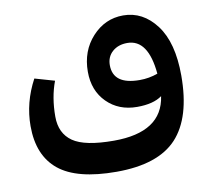

<svg xmlns="http://www.w3.org/2000/svg" viewBox="-75 -487 923 834"><g transform="rotate(-10 386.5 -70.0)"><path d="M519 -402Q606 -402 664.5 -324.5Q723 -247 723 -101Q723 84 640.5 173Q558 262 374 262Q200 262 120 197Q40 132 40 2Q40 -102 92 -199L179 -174Q153 -105 153 -20Q153 54 205.5 90.5Q258 127 386 127Q599 127 621 -28Q583 0 511 0Q430 0 378 -52Q326 -104 326 -187Q326 -279 382.5 -340.5Q439 -402 519 -402ZM425 -199Q425 -113 542 -113Q584 -113 622 -127Q608 -281 516 -281Q476 -281 450.5 -258.5Q425 -236 425 -199Z"/></g></svg>

Font: FiraGO SemiBold
Style: Regular
Weight: 600
Designer: bBox Type
Foundry: bBox Type GmbH
Version: Version 1.001;PS 001.001;hotconv 1.0.88;makeotf.lib2.5.64775